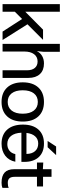

<svg xmlns="http://www.w3.org/2000/svg" viewBox="819 -1595 789 2467"><g transform="rotate(90 1213.5 -361.5)"><path d="M131 -736V-294H133L361 -520H492L292 -320L494 0H386L224 -251L131 -158V0H33V-736Z M646 -530 637 -444H639Q659 -485 700 -508.5Q741 -532 795 -532Q883 -532 932 -479.5Q981 -427 981 -333V0H883V-315Q883 -379 853 -414.5Q823 -450 770 -450Q710 -450 676 -404.5Q642 -359 642 -279V0H544V-736H646Z M1542 -259Q1542 -131 1475.5 -59Q1409 13 1290 13Q1171 13 1104.5 -59Q1038 -131 1038 -259Q1038 -388 1104.5 -460Q1171 -532 1290 -532Q1409 -532 1475.5 -460Q1542 -388 1542 -259ZM1290 -66Q1361 -66 1401 -117Q1441 -168 1441 -259Q1441 -350 1401 -401.5Q1361 -453 1290 -453Q1219 -453 1179.5 -402Q1140 -351 1140 -259Q1140 -167 1179.5 -116.5Q1219 -66 1290 -66Z M1826 13Q1710 13 1645.5 -59.5Q1581 -132 1581 -262Q1581 -390 1645 -461Q1709 -532 1824 -532Q1936 -532 1998 -465.5Q2060 -399 2060 -280V-242H1685Q1689 -156 1727 -108.5Q1765 -61 1831 -61Q1881 -61 1915.5 -88Q1950 -115 1960 -164H2058Q2042 -81 1980.5 -34Q1919 13 1826 13ZM1958 -307Q1957 -378 1921.5 -418Q1886 -458 1824 -458Q1767 -458 1731.5 -418.5Q1696 -379 1688 -307ZM1862 -688H1973L1872 -579H1791Z M2154 -442H2068V-523L2154 -518V-629H2252V-520H2376V-442H2252V-156Q2252 -110 2270.5 -88.5Q2289 -67 2330 -67Q2370 -67 2394 -79V2Q2367 13 2328 13Q2240 13 2197 -26.5Q2154 -66 2154 -150Z"/></g></svg>

Font: Non Bureau
Style: Regular
Weight: 400
Designer: Jona Saucedo
Foundry: Non Foundry
Version: Version 1.000; ttfautohint (v1.8.4)